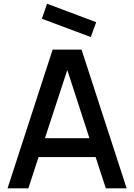

<svg xmlns="http://www.w3.org/2000/svg" viewBox="-20 -1018 725 1038"><path d="M500 -897.9 234.4 -997.9 206.3 -916.7 470.8 -817.7ZM552.1 0H664.6L420.8 -750H264.6L20.8 0H133.3L188.5 -168.8H496.9ZM222.9 -270.8 343.8 -639.6 463.5 -270.8Z"/></svg>

Font: Manrope Semibold
Style: Regular
Weight: 600
Width: 4
Designer: Michael Sharanda
Foundry: Michael Sharanda
Version: Version 2.000;PS 002.000;hotconv 1.0.88;makeotf.lib2.5.64775